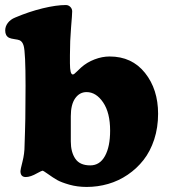

<svg xmlns="http://www.w3.org/2000/svg" viewBox="-20 -720 665 756"><path d="M80.1 -307.1 80.6 -382.8Q80.6 -513.2 73.2 -539.6Q68.4 -556.6 57.1 -561.5Q51.3 -564 36.9 -565.9Q22.5 -567.9 15.6 -571.3Q0.5 -579.1 0.5 -600.1Q0.5 -616.2 11 -629.9Q21.5 -643.6 39.6 -650.9Q94.7 -674.3 148.2 -687.3Q201.7 -700.2 239.3 -700.2Q249.5 -700.2 256.8 -692.9Q264.2 -685.5 264.2 -675.3Q264.2 -663.6 259.8 -611.6Q255.4 -559.6 255.4 -503.4V-470.7Q255.4 -426.8 266.6 -426.8Q269.5 -426.8 272.9 -429.4Q276.4 -432.1 284.9 -440.4Q293.5 -448.7 299.8 -454.6Q322.3 -474.6 352.3 -486.1Q382.3 -497.6 411.6 -497.6Q499.5 -497.6 551 -432.9Q602.5 -368.2 602.5 -272Q602.5 -217.8 587.2 -170.9Q571.8 -124 545.2 -90.1Q518.6 -56.2 482.9 -32Q447.3 -7.8 406 4.2Q364.7 16.1 321.3 16.1Q284.7 16.1 252.9 7.1Q221.2 -2 205.3 -11Q189.5 -20 167 -36.1Q150.4 -47.9 147.5 -47.9Q144.5 -47.9 126.5 -38.1Q100.1 -22.9 81.5 -22.9Q60.5 -22.9 60.5 -46.4Q60.5 -51.8 68.6 -83.7Q76.7 -115.7 76.7 -147Q76.7 -151.9 78.4 -200.4Q80.1 -249 80.1 -307.1ZM335.4 -68.8Q373 -68.8 393.3 -105.7Q413.6 -142.6 413.6 -205.6Q413.6 -276.4 386 -316.9Q358.4 -357.4 320.8 -357.4Q293.5 -357.4 276.1 -333Q258.8 -308.6 258.8 -262.2V-163.1Q258.8 -121.1 276.6 -95Q294.4 -68.8 335.4 -68.8Z"/></svg>

Font: Cooper* ExtraBold
Style: Regular
Weight: 800
Designer: Owen Earl
Foundry: indestructible type*
Version: Version 0.001